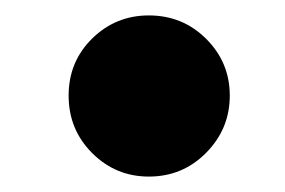

<svg xmlns="http://www.w3.org/2000/svg" viewBox="-20 -464 369 249"><path d="M173 -444Q130 -444 99.5 -414Q69 -384 69 -340Q69 -296 99.5 -265.5Q130 -235 173 -235Q217 -235 247.5 -266Q278 -297 278 -340Q278 -383 247.5 -413.5Q217 -444 173 -444Z"/></svg>

Font: Nebula Sans Bold
Style: Regular
Weight: 700
Designer: Paul D. Hunt for Adobe (as Source Sans)
Foundry: Nebula Entertainment & Broadcasting LLC
Version: Version 1.010